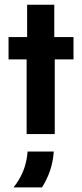

<svg xmlns="http://www.w3.org/2000/svg" viewBox="-20 -576 352 825"><path d="M94.4 0V-320.8H16.7V-416.7H96.5V-555.6H213.2V-416.7H295.8V-320.8H215.3V0ZM38.2 229.2Q63.2 198.6 79.2 160.1Q95.1 121.5 98.6 75H211.1Q208.3 117.4 195.5 155.9Q182.6 194.4 160.4 229.2Z"/></svg>

Font: Afacad Flux
Style: Regular
Weight: 400
Designer: Kristian Moeller
Foundry: Dicotype
Version: Version 1.100